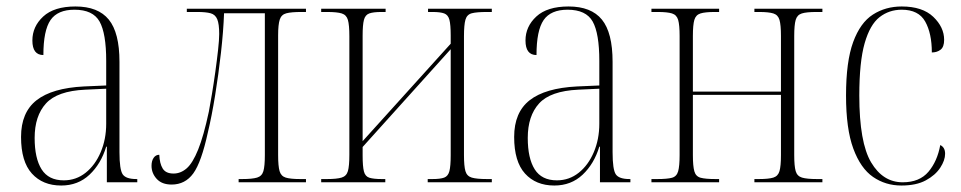

<svg xmlns="http://www.w3.org/2000/svg" viewBox="-20 -563 2969 593"><path d="M169 10Q112 10 78.5 -27Q45 -64 45 -140Q45 -216 93 -253.5Q141 -291 239 -296L308 -299V-375Q308 -460 287.5 -496.5Q267 -533 210 -533Q158 -533 136 -501Q114 -469 114 -393Q80 -393 80 -438Q80 -481 113.5 -512Q147 -543 213 -543Q283 -543 316 -502.5Q349 -462 349 -372V-93Q349 -39 359 -24.5Q369 -10 401 -10H404V0H310V-110H308Q292 -57 256.5 -23.5Q221 10 169 10ZM177 -6Q215 -6 244.5 -29.5Q274 -53 291 -93Q308 -133 308 -181V-289L243 -286Q157 -282 122 -243.5Q87 -205 87 -137Q87 -74 108.5 -40Q130 -6 177 -6Z M510 7Q480 7 464 -10.5Q448 -28 448 -51Q448 -66 454.5 -75.5Q461 -85 472 -85Q473 -58 482.5 -42.5Q492 -27 516 -27Q538 -27 556.5 -43Q575 -59 592 -101Q609 -143 625 -218Q629 -239 634.5 -272Q640 -305 645 -341Q650 -377 653.5 -408.5Q657 -440 657 -458Q657 -489 651 -503.5Q645 -518 630.5 -522Q616 -526 590 -526H557V-536H925V-526H910Q880 -526 864.5 -522Q849 -518 844 -502.5Q839 -487 839 -454V-84Q839 -50 843.5 -34.5Q848 -19 862.5 -14.5Q877 -10 907 -10H925V0H717V-10H728Q759 -10 774 -14.5Q789 -19 793.5 -34.5Q798 -50 798 -84V-522H672Q670 -467 662.5 -400.5Q655 -334 644.5 -269Q634 -204 622 -154Q602 -62 577 -27.5Q552 7 510 7Z M972 0V-10H990Q1020 -10 1035 -14.5Q1050 -19 1054.5 -34.5Q1059 -50 1059 -85V-451Q1059 -486 1054.5 -501.5Q1050 -517 1035.5 -521.5Q1021 -526 991 -526H972V-536H1171V-526H1158Q1133 -526 1120.5 -521.5Q1108 -517 1104 -501.5Q1100 -486 1100 -453V-127L1372 -428V-453Q1372 -487 1368 -502Q1364 -517 1352 -521.5Q1340 -526 1316 -526H1302V-536H1499V-526H1484Q1452 -526 1437 -522Q1422 -518 1417.5 -502Q1413 -486 1413 -451V-84Q1413 -50 1417.5 -34.5Q1422 -19 1437 -14.5Q1452 -10 1484 -10H1499V0H1301V-10H1316Q1340 -10 1352 -14.5Q1364 -19 1368 -34.5Q1372 -50 1372 -84V-411L1100 -109V-83Q1100 -49 1104 -33.5Q1108 -18 1121 -14Q1134 -10 1159 -10H1170V0Z M1692 10Q1635 10 1601.5 -27Q1568 -64 1568 -140Q1568 -216 1616 -253.5Q1664 -291 1762 -296L1831 -299V-375Q1831 -460 1810.5 -496.5Q1790 -533 1733 -533Q1681 -533 1659 -501Q1637 -469 1637 -393Q1603 -393 1603 -438Q1603 -481 1636.5 -512Q1670 -543 1736 -543Q1806 -543 1839 -502.5Q1872 -462 1872 -372V-93Q1872 -39 1882 -24.5Q1892 -10 1924 -10H1927V0H1833V-110H1831Q1815 -57 1779.5 -23.5Q1744 10 1692 10ZM1700 -6Q1738 -6 1767.5 -29.5Q1797 -53 1814 -93Q1831 -133 1831 -181V-289L1766 -286Q1680 -282 1645 -243.5Q1610 -205 1610 -137Q1610 -74 1631.5 -40Q1653 -6 1700 -6Z M1992 0V-10H2010Q2041 -10 2055.5 -14Q2070 -18 2074.5 -34Q2079 -50 2079 -84V-452Q2079 -486 2074.5 -501.5Q2070 -517 2055.5 -521.5Q2041 -526 2012 -526H1992V-536H2201V-526H2187Q2158 -526 2143.5 -521.5Q2129 -517 2124.5 -501.5Q2120 -486 2120 -452V-280H2392V-452Q2392 -486 2387.5 -501.5Q2383 -517 2368.5 -521.5Q2354 -526 2325 -526H2310V-536H2520V-526H2501Q2471 -526 2456.5 -521.5Q2442 -517 2437.5 -501.5Q2433 -486 2433 -452V-84Q2433 -50 2437.5 -34.5Q2442 -19 2457 -14.5Q2472 -10 2503 -10H2520V0H2310V-10H2324Q2354 -10 2368.5 -14.5Q2383 -19 2387.5 -34.5Q2392 -50 2392 -84V-270H2120V-84Q2120 -50 2124.5 -34Q2129 -18 2144 -14Q2159 -10 2190 -10H2201V0Z M2764 10Q2715 10 2676.5 -16.5Q2638 -43 2615.5 -104Q2593 -165 2593 -268Q2593 -373 2615 -433Q2637 -493 2676 -518Q2715 -543 2765 -543Q2829 -543 2862.5 -511Q2896 -479 2896 -440Q2896 -418 2885 -409.5Q2874 -401 2858 -401Q2858 -460 2837.5 -496.5Q2817 -533 2765 -533Q2726 -533 2696.5 -510Q2667 -487 2650.5 -429.5Q2634 -372 2634 -268Q2634 -123 2670.5 -61.5Q2707 0 2768 0Q2820 0 2847.5 -32.5Q2875 -65 2884 -115Q2899 -108 2899 -88Q2899 -68 2884 -45Q2869 -22 2839.5 -6Q2810 10 2764 10Z"/></svg>

Font: Noto Serif Display Condensed ExtraLight
Style: Regular
Weight: 200
Width: 3
Designer: Monotype Design Team
Foundry: Monotype Imaging Inc.
Version: Version 2.009